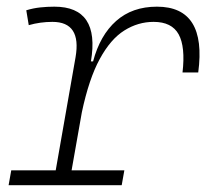

<svg xmlns="http://www.w3.org/2000/svg" viewBox="-20 -547 626 567"><path d="M5.4 0 13.2 -43.9H144.5L203.1 -377.9Q221.2 -482.4 134.8 -482.4Q98.6 -482.4 64.9 -472.7L57.6 -516.6Q78.1 -522.9 98.9 -525.1Q119.6 -527.3 140.6 -527.3Q275.9 -527.3 248.5 -365.7H254.9Q275.4 -442.9 323 -485.1Q370.6 -527.3 443.4 -527.3Q591.3 -527.3 565.4 -333H519Q527.8 -408.7 507.6 -445.6Q487.3 -482.4 433.6 -482.4Q387.7 -482.4 347.2 -457Q306.6 -431.6 274.7 -373Q242.7 -314.5 221.7 -215.3L191.4 -43.9H347.2L339.4 0Z"/></svg>

Font: Cascadia Mono NF ExtraLight
Style: Italic
Weight: 200
Italic angle: -10°
Monospace: yes
Designer: Aaron Bell
Foundry: Saja Typeworks
Version: Version 2404.023; ttfautohint (v1.8.4)